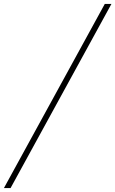

<svg xmlns="http://www.w3.org/2000/svg" viewBox="-114 -862 590 982"><path d="M-94 100 422 -842H456L-60 100Z"/></svg>

Font: Montserrat Thin ExtraLight
Style: Italic
Weight: 250
Italic angle: -11.3°
Version: Version 9.000